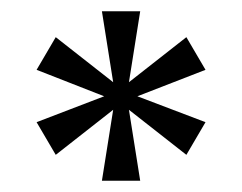

<svg xmlns="http://www.w3.org/2000/svg" viewBox="-20 -760 429 341"><path d="M161 -439 181 -565 79 -485 45 -543 165 -589 45 -636 79 -694 181 -614 161 -740H229L209 -614L311 -694L345 -636L224 -589L345 -543L311 -485L209 -565L229 -439Z"/></svg>

Font: Instrument Sans SemiCondensed
Style: Regular
Weight: 400
Width: 4
Designer: Rodrigo Fuenzalida
Foundry: fragTYPE
Version: Version 1.000;gftools[0.9.28]